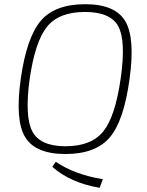

<svg xmlns="http://www.w3.org/2000/svg" viewBox="-20 -722 702 915"><path d="M386 -702Q529 -702 577 -621Q625 -540 597 -343Q570 -145 502.5 -66.5Q435 12 292 12Q149 12 100 -68.5Q51 -149 79 -347Q107 -544 174.5 -623Q242 -702 386 -702ZM385 -665Q261 -665 204 -594.5Q147 -524 121 -343Q97 -165 134.5 -95Q172 -25 292 -25Q415 -25 472 -95.5Q529 -166 555 -347Q581 -527 544 -596Q507 -665 385 -665ZM229 73 246 49Q335 110 470 132L455 173Q317 150 229 73Z"/></svg>

Font: Exo 2.0 Extra Light
Style: Italic
Weight: 250
Italic angle: -8°
Designer: Natanael Gama
Version: Version 1.001;PS 001.001;hotconv 1.0.70;makeotf.lib2.5.58329